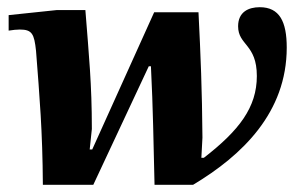

<svg xmlns="http://www.w3.org/2000/svg" viewBox="-20 -505 829 533"><path d="M239 8 393 -321H399C405 -202 406 -111 409 8H516C653 -74 776 -193 776 -373C776 -445 756 -485 701 -485C670 -485 641 -472 641 -432C641 -379 693 -383 693 -294C693 -207 644 -143 546 -67H539L542 -123C541 -254 537 -352 531 -471H408L236 -90H229L235 -147C235 -272 227 -349 217 -477H137L4 -463V-420C18 -422 25 -423 35 -423C69 -423 75 -411 80 -364C90 -234 98 -143 99 8Z"/></svg>

Font: STIX Two Text
Style: Bold Italic
Weight: 700
Italic angle: -12°
Designer: Ross Mills, John Hudson & Paul Hanslow, Tiro Typeworks Ltd; with prior portions MicroPress Inc. and Coen Hoffman, Elsevi
Foundry: Tiro Typeworks Ltd
Version: Version 2.13 b171